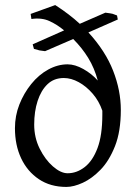

<svg xmlns="http://www.w3.org/2000/svg" viewBox="-20 -723 538 758"><path d="M242 15Q179 15 133.5 -15.5Q88 -46 63.5 -98Q39 -150 39 -217Q39 -266 56.5 -310.5Q74 -355 103.5 -391.5Q133 -428 170.5 -448.5Q208 -469 247 -469Q276 -469 309 -450.5Q342 -432 366 -405Q353 -454 328.5 -494Q304 -534 269 -569L158 -521Q141 -523 136 -524Q131 -525 114 -530L109 -548L233 -603Q207 -625 176 -639.5Q145 -654 104 -648L101 -668L198 -703Q254 -667 295 -629L396 -673Q419 -670 424.5 -668.5Q430 -667 442 -662L445 -646L329 -595Q396 -522 426.5 -444Q457 -366 457 -289Q457 -204 434 -146Q411 -88 377 -53Q343 -18 307 -1.5Q271 15 242 15ZM384 -286Q371 -324 346 -353Q321 -382 291 -398.5Q261 -415 232 -415Q193 -415 167.5 -390.5Q142 -366 128.5 -324.5Q115 -283 115 -231Q115 -180 136.5 -136.5Q158 -93 189 -66Q220 -39 247 -39Q283 -39 314.5 -63.5Q346 -88 365 -138.5Q384 -189 384 -270Z"/></svg>

Font: ChillKai
Style: Regular
Weight: 400
Designer: ChillType
Foundry: 寒蝉字型
Version: Version 2.000